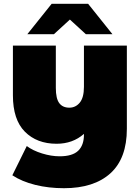

<svg xmlns="http://www.w3.org/2000/svg" viewBox="-20 -787 738 1011"><path d="M648 -547H422V-330C422 -292 414.7 -264.2 400 -246.5C385.3 -228.8 367 -220 345 -220C321.7 -220 304 -228 292 -244C280 -260 274 -286.7 274 -324V-547H48V-285C48 -199.7 69 -135.8 111 -93.5C153 -51.2 208.7 -30 278 -30C334.7 -30 382.7 -47.3 422 -82V-78C422 -40.7 411.8 -12.3 391.5 7C371.2 26.3 338.7 36 294 36C264.7 36 233.8 31 201.5 21C169.2 11 142.3 -2 121 -18L45 136C78.3 158 118.5 174.8 165.5 186.5C212.5 198.2 263 204 317 204C422.3 204 503.8 177.8 561.5 125.5C619.2 73.2 648 -5 648 -109ZM432 -607H572L444 -767H252L124 -607H264L348 -684Z"/></svg>

Font: Montserrat Custom Black
Style: Regular
Weight: 900
Designer: Julieta Ulanovsky
Foundry: Julieta Ulanovsky
Version: Version 7.200